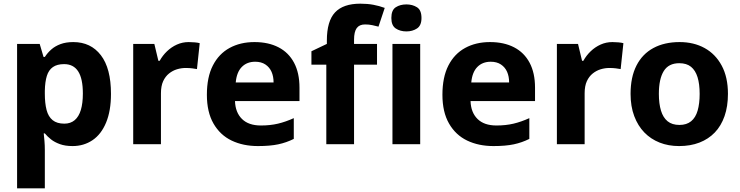

<svg xmlns="http://www.w3.org/2000/svg" viewBox="-20 -785 4030 1045"><path d="M379 -556Q474 -556 529 -484.5Q584 -413 584 -274Q584 -182 557.5 -118Q531 -54 483.5 -22Q436 10 375 10Q335 10 306 -0.5Q277 -11 257.5 -26.5Q238 -42 224 -59H218Q220 -41 222 -17.5Q224 6 224 31V240H73V-546H196L217 -475H224Q239 -498 259.5 -516Q280 -534 309.5 -545Q339 -556 379 -556ZM329 -436Q291 -436 268 -420Q245 -404 235 -372Q225 -340 224 -291V-275Q224 -223 233.5 -186.5Q243 -150 266.5 -131Q290 -112 330 -112Q364 -112 386.5 -131Q409 -150 420 -186.5Q431 -223 431 -276Q431 -357 405.5 -396.5Q380 -436 329 -436Z M1007 -556Q1022 -556 1039.5 -554.5Q1057 -553 1067 -550L1052 -409Q1041 -411 1026 -413Q1011 -415 990 -415Q967 -415 943.5 -408Q920 -401 900 -385Q880 -369 868 -343Q856 -317 856 -277V0H705V-546H820L842 -454H849Q865 -483 889 -506Q913 -529 943 -542.5Q973 -556 1007 -556Z M1365 -556Q1441 -556 1496 -527.5Q1551 -499 1580.5 -443.5Q1610 -388 1610 -308V-235H1259Q1261 -173 1297 -137.5Q1333 -102 1400 -102Q1451 -102 1493 -112Q1535 -122 1579 -142V-29Q1539 -9 1494.5 0.5Q1450 10 1384 10Q1303 10 1240.5 -20Q1178 -50 1142 -112.5Q1106 -175 1106 -269Q1106 -365 1138.5 -428.5Q1171 -492 1229.5 -524Q1288 -556 1365 -556ZM1369 -449Q1324 -449 1296 -420.5Q1268 -392 1263 -336H1469Q1469 -369 1458 -394Q1447 -419 1424.5 -434Q1402 -449 1369 -449Z M2032 -433H1907V0H1756V-433H1675V-506L1759 -546V-564Q1759 -670 1803.5 -717.5Q1848 -765 1941 -765Q1980 -765 2012 -759Q2044 -753 2074 -742L2040 -640Q2025 -644 2006.5 -648Q1988 -652 1967 -652Q1936 -652 1921.5 -632Q1907 -612 1907 -569V-546H2032Z M2267 -546V0H2116V-546ZM2192 -761Q2225 -761 2249.5 -745.5Q2274 -730 2274 -687Q2274 -646 2249.5 -630Q2225 -614 2192 -614Q2158 -614 2134 -630Q2110 -646 2110 -687Q2110 -730 2134 -745.5Q2158 -761 2192 -761Z M2647 -556Q2723 -556 2778 -527.5Q2833 -499 2862.5 -443.5Q2892 -388 2892 -308V-235H2541Q2543 -173 2579 -137.5Q2615 -102 2682 -102Q2733 -102 2775 -112Q2817 -122 2861 -142V-29Q2821 -9 2776.5 0.5Q2732 10 2666 10Q2585 10 2522.5 -20Q2460 -50 2424 -112.5Q2388 -175 2388 -269Q2388 -365 2420.5 -428.5Q2453 -492 2511.5 -524Q2570 -556 2647 -556ZM2651 -449Q2606 -449 2578 -420.5Q2550 -392 2545 -336H2751Q2751 -369 2740 -394Q2729 -419 2706.5 -434Q2684 -449 2651 -449Z M3313 -556Q3328 -556 3345.5 -554.5Q3363 -553 3373 -550L3358 -409Q3347 -411 3332 -413Q3317 -415 3296 -415Q3273 -415 3249.5 -408Q3226 -401 3206 -385Q3186 -369 3174 -343Q3162 -317 3162 -277V0H3011V-546H3126L3148 -454H3155Q3171 -483 3195 -506Q3219 -529 3249 -542.5Q3279 -556 3313 -556Z M3942 -274Q3942 -206 3923.5 -153Q3905 -100 3870.5 -64Q3836 -28 3787 -9Q3738 10 3676 10Q3618 10 3570 -9Q3522 -28 3487 -64Q3452 -100 3432 -153Q3412 -206 3412 -274Q3412 -365 3444 -428Q3476 -491 3536 -523.5Q3596 -556 3679 -556Q3756 -556 3815 -523.5Q3874 -491 3908 -428Q3942 -365 3942 -274ZM3566 -274Q3566 -221 3577.5 -183Q3589 -145 3613.5 -125Q3638 -105 3678 -105Q3717 -105 3741.5 -125Q3766 -145 3777 -183Q3788 -221 3788 -274Q3788 -328 3776.5 -365Q3765 -402 3741 -421.5Q3717 -441 3677 -441Q3619 -441 3592.5 -398Q3566 -355 3566 -274Z"/></svg>

Font: Noto Sans Khmer
Style: Bold
Weight: 700
Version: Version 2.003